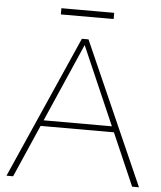

<svg xmlns="http://www.w3.org/2000/svg" viewBox="-56 -875 773 924"><g transform="rotate(5 330.0 -413.0)"><path d="M42 0H10L314 -688H346L650 0H617L330 -659ZM144 -253V-281H515V-253ZM203 -826H458V-796H203Q203 -796 203 -800.5Q203 -805 203 -811Q203 -817 203 -821.5Q203 -826 203 -826Z"/></g></svg>

Font: Roundo Variable
Style: Regular
Weight: 200
Designer: Shiva Nallaperumal
Foundry: Indian Type Foundry
Version: Version 2.000